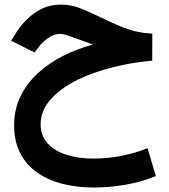

<svg xmlns="http://www.w3.org/2000/svg" viewBox="-20 -485 739 842"><path d="M647.9 -337.4 647.5 -218.8Q581.1 -213.4 512.2 -198.7Q443.4 -184.1 379.9 -160.6Q316.4 -137.2 266.6 -104.5Q216.8 -71.8 187.5 -30.5Q158.2 10.7 158.2 60.5Q158.2 109.9 188.5 143.3Q218.8 176.8 271 193.6Q323.2 210.4 388.2 210.4Q454.1 210.4 515.9 197.8Q577.6 185.1 627 165L663.6 287.1Q600.6 313 530.3 325.2Q460 337.4 391.1 337.4Q320.3 337.4 257.3 322Q194.3 306.6 145.8 273.7Q97.2 240.7 69.6 188.7Q42 136.7 42 64Q42 -4.4 69.3 -61.3Q96.7 -118.2 144.5 -162.6Q192.4 -207 254.9 -239Q317.4 -271 387.7 -289.6Q368.7 -296.9 345.9 -304.9Q323.2 -313 309.1 -317.9Q286.1 -326.7 270.5 -331.5Q254.9 -336.4 246.6 -336.4Q216.8 -336.4 191.9 -319.1Q167 -301.8 149.9 -279.3L131.8 -254.9L28.8 -306.2L47.9 -336.9Q82 -392.6 132.8 -428.7Q183.6 -464.8 247.1 -464.8Q290.5 -464.8 330.1 -449.5Q369.6 -434.1 410.6 -414.1Q468.8 -385.7 507.3 -369.9Q545.9 -354 577.9 -346.9Q609.9 -339.8 647.9 -337.4Z"/></svg>

Font: Vazirmatn RD
Style: Bold
Weight: 700
Designer: Saber Rastikerdar
Foundry: Saber Rastikerdar
Version: Version 32.102